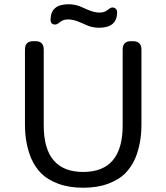

<svg xmlns="http://www.w3.org/2000/svg" viewBox="-20 -872 780 900"><path d="M136 -679H146Q185 -679 185 -640V-284Q185 -66 370 -66Q555 -66 555 -284V-640Q555 -679 594 -679H602Q643 -679 643 -640V-288Q643 -200 614 -130Q596 -89 567 -59.5Q538 -30 487.5 -11Q437 8 370 8Q303 8 252.5 -11Q202 -30 173 -59.5Q144 -89 126 -130Q97 -200 97 -288V-640Q97 -679 136 -679ZM361 -765Q325 -781 300.5 -781Q276 -781 262 -769Q248 -757 239 -757Q217 -757 217 -779Q217 -852 301 -852Q316 -852 325.5 -850Q335 -848 338.5 -847.5Q342 -847 350 -844Q358 -841 360 -840Q362 -839 372.5 -834.5Q383 -830 385 -829Q421 -813 445.5 -813Q470 -813 484 -825Q498 -837 507 -837Q516 -837 522.5 -831Q529 -825 529 -815Q529 -742 445 -742Q430 -742 420.5 -744Q411 -746 407.5 -746.5Q404 -747 396 -750Q388 -753 386 -754Q384 -755 373.5 -759.5Q363 -764 361 -765Z"/></svg>

Font: Merge One
Style: Regular
Weight: 400
Designer: Kosal Sen
Foundry: Philatype
Version: Version 1.001